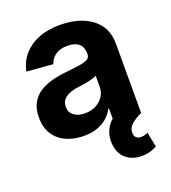

<svg xmlns="http://www.w3.org/2000/svg" viewBox="-137 -655 855 960"><g transform="rotate(-20 290.0 -175.0)"><path d="M215.8 10.3Q164.6 10.3 123 -8.3Q82 -26.4 58.6 -62.5Q34.7 -98.1 34.7 -152.3Q34.7 -198.2 51.3 -228.5Q68.4 -259.8 97.2 -278.3Q127 -297.4 162.6 -306.6Q202.1 -316.9 239.7 -320.3Q293.9 -326.2 316.4 -330.1Q345.7 -334.5 358.9 -343.3Q371.6 -351.6 371.6 -369.1V-371.6Q371.6 -405.3 351.1 -423.8Q330.1 -441.9 291 -441.9Q250 -441.9 226.1 -424.3Q201.7 -405.8 193.8 -379.4L54.2 -390.6Q65.4 -441.9 95.7 -477.1Q127.9 -513.7 176.8 -533.2Q226.1 -552.7 291.5 -552.7Q337.9 -552.7 378.9 -542Q422.4 -530.8 453.1 -508.8Q486.3 -485.4 504.4 -451.7Q522.9 -416 522.9 -367.7V0H379.4V-75.7H375.5Q362.3 -49.8 340.3 -30.8Q319.3 -12.2 287.1 -0.5Q256.8 10.3 215.8 10.3ZM259.3 -94.2Q293 -94.2 318.4 -107.4Q343.3 -120.1 358.4 -143.6Q373 -166 373 -194.8V-252.9Q367.7 -249 353.5 -244.6Q337.9 -240.2 326.2 -237.8Q305.7 -233.9 295.4 -232.4Q286.6 -231 267.6 -228.5Q241.7 -225.1 221.2 -215.8Q200.2 -206.5 190.4 -193.4Q179.2 -178.2 179.2 -157.2Q179.2 -126.5 202.1 -110.4Q223.6 -94.2 259.3 -94.2ZM453.6 203.6Q406.7 203.6 375 179.2Q342.8 155.3 335 109.9Q329.6 79.1 335.9 51.3Q341.8 22.9 360.8 -2.4Q379.9 -27.3 410.6 -41L522.9 0Q489.7 15.1 468.3 33.7Q446.8 52.2 447.3 77.6Q446.8 94.2 456.1 103.5Q465.3 112.8 481.9 112.8Q494.1 112.8 502.9 109.9Q504.9 109.4 508.3 108.2Q511.7 106.9 514.4 106.2Q517.1 105.5 519 104.5L534.7 182.6Q519.5 190.9 501.5 196.8Q480 203.6 453.6 203.6Z"/></g></svg>

Font: My Font
Style: Bold
Weight: 500
Designer: Rasmus Andersson
Foundry: rsms
Version: Version 0.001